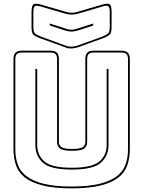

<svg xmlns="http://www.w3.org/2000/svg" viewBox="-20 -1008 786 1053"><path d="M692 -684V-189Q692 -142 678.5 -102.5Q665 -63 630 -35Q595 -7 532.5 9Q470 25 373 25Q276 25 213.5 9Q151 -7 116 -35Q81 -63 67.5 -102.5Q54 -142 54 -189V-684Q54 -708 65 -719Q76 -730 100 -730H257Q281 -730 292 -719Q303 -708 303 -684V-228Q303 -210 318.5 -200.5Q334 -191 375 -191Q417 -191 432.5 -200.5Q448 -210 448 -228V-684Q448 -708 458.5 -719Q469 -730 494 -730H646Q670 -730 681 -719Q692 -708 692 -684ZM682 -189V-684Q682 -703 673.5 -711.5Q665 -720 646 -720H494Q475 -720 466.5 -711.5Q458 -703 458 -684V-228Q458 -208 443 -194.5Q428 -181 375 -181Q323 -181 308 -194.5Q293 -208 293 -228V-684Q293 -703 284.5 -711.5Q276 -720 257 -720H100Q81 -720 72.5 -711.5Q64 -703 64 -684V-189Q64 -143 77.5 -105.5Q91 -68 125.5 -41.5Q160 -15 220 0Q280 15 373 15Q466 15 526 0Q586 -15 620.5 -41.5Q655 -68 668.5 -105.5Q682 -143 682 -189ZM174 -630H184V-213Q184 -157 223.5 -122.5Q263 -88 374 -88Q485 -88 525 -122.5Q565 -157 565 -213V-630H575V-213Q575 -153 533 -115.5Q491 -78 374 -78Q257 -78 215.5 -115.5Q174 -153 174 -213ZM374 -742Q364 -742 355 -743Q346 -744 339 -748L201 -798Q171 -809 162 -819Q153 -829 153 -860V-941Q153 -976 163.5 -984Q174 -992 208 -982L345 -942Q361 -938 373 -938Q385 -938 401 -942L538 -982Q571 -992 581.5 -984.5Q592 -977 592 -941V-860Q592 -829 582 -819Q572 -809 544 -798L417 -752Q407 -748 395.5 -745.5Q384 -743 374 -742ZM404 -932Q387 -928 373 -928Q359 -928 342 -932L205 -972Q179 -980 171 -974Q163 -968 163 -941V-860Q163 -833 171.5 -825Q180 -817 205 -807L342 -757Q349 -754 357 -753Q365 -752 374 -752Q383 -753 393.5 -755Q404 -757 413 -761L541 -807Q565 -817 573.5 -825Q582 -833 582 -860V-941Q582 -968 574 -974Q566 -980 541 -972ZM253 -879 340 -851Q347 -849 354.5 -847Q362 -845 372 -845Q382 -845 389.5 -847Q397 -849 404 -851L491 -879V-868L408 -841Q399 -839 391 -837Q383 -835 372 -835Q361 -835 353 -837Q345 -839 336 -841L253 -868Z"/></svg>

Font: Bungee Outline
Style: Regular
Weight: 400
Designer: David Jonathan Ross
Foundry: David Jonathan Ross
Version: Version 1.000;PS 1.0;hotconv 1.0.72;makeotf.lib2.5.5900